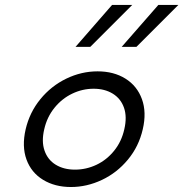

<svg xmlns="http://www.w3.org/2000/svg" viewBox="-20 -751 747 782"><path d="M84.5 -224.6Q100.6 -293.5 144.5 -347.2Q188.5 -400.9 250 -430.7Q311.5 -460.4 377.4 -460.4Q443.4 -460.4 491 -430.7Q538.6 -400.9 558.1 -347.2Q577.6 -293.5 561.5 -224.6Q545.4 -154.3 500.7 -100.6Q456.1 -46.9 394.8 -18.1Q333.5 10.7 269 10.7Q203.6 10.7 155.5 -18.6Q107.4 -47.9 87.9 -101.3Q68.4 -154.8 84.5 -224.6ZM285.2 -60.1Q331.1 -60.1 372.8 -79.8Q414.6 -99.6 444.8 -137Q475.1 -174.3 486.3 -224.6Q498 -274.9 485.1 -312Q472.2 -349.1 439.5 -369.4Q406.7 -389.6 361.3 -389.6Q315.9 -389.6 274.2 -369.6Q232.4 -349.6 201.9 -312Q171.4 -274.4 160.2 -224.6Q148.4 -174.8 161.4 -137.5Q174.3 -100.1 207 -80.1Q239.7 -60.1 285.2 -60.1ZM625 -731H706.5L535.6 -560.1H475.6ZM436.5 -731H518.6L347.7 -560.1H287.6Z"/></svg>

Font: Glacial Indifference
Style: Italic
Weight: 400
Designer: Alfredo Marco Pradil
Foundry: Alfredo Marco Pradil
Version: Version 1.312